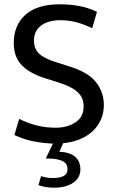

<svg xmlns="http://www.w3.org/2000/svg" viewBox="-20 -659 545 893"><path d="M257 -639Q303 -639 346 -631.5Q389 -624 431 -604L409 -528Q366 -548 331.5 -556.5Q297 -565 261 -565Q204 -565 171 -540Q138 -515 138 -470Q138 -432 162.5 -409Q187 -386 243 -369L306 -349Q392 -322 427.5 -275.5Q463 -229 463 -171Q463 -133 449 -102Q435 -71 410 -48Q385 -25 350.5 -11Q316 3 274 7L256 47Q284 48 303 55Q322 62 333 73.5Q344 85 349 98.5Q354 112 354 127Q354 169 319.5 191.5Q285 214 233 214Q210 214 190.5 210.5Q171 207 159 202L171 160Q184 165 198 167Q212 169 226 169Q294 169 294 129Q294 119 290.5 109.5Q287 100 276 93Q265 86 245.5 82Q226 78 193 78L226 9Q181 7 136.5 -1.5Q92 -10 47 -31L69 -106Q112 -85 153 -75Q194 -65 239 -65Q293 -65 331 -90Q369 -115 369 -164Q369 -182 363.5 -197.5Q358 -213 344.5 -227Q331 -241 308 -253Q285 -265 250 -276L187 -296Q118 -318 81 -356Q44 -394 44 -459Q44 -542 98.5 -590.5Q153 -639 257 -639Z"/></svg>

Font: Mukta
Style: Regular
Weight: 400
Designer: Girish Dalvi and Yashodeep Gholap
Foundry: Ek Type
Version: Version 2.538;PS 1.001;hotconv 16.6.51;makeotf.lib2.5.65220;